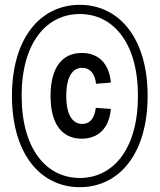

<svg xmlns="http://www.w3.org/2000/svg" viewBox="-20 -762 660 794"><path d="M590.5 -366C590.5 -603 473.5 -742 310 -742C146 -742 29.5 -603 29.5 -366C29.5 -127 146 12 310 12C473.5 12 590.5 -127 590.5 -366ZM550.5 -366C550.5 -145 447.5 -26 310 -26C172.5 -26 69.5 -145 69.5 -366C69.5 -585.5 172.5 -704 310 -704C447.5 -704 550.5 -585.5 550.5 -366ZM254 -365C254 -449 282.5 -481.5 320 -481.5C352.5 -481.5 373 -457 377 -415.5L438.5 -420.5C431 -502 385.5 -543 318 -543C240 -543 189 -486.5 189 -365.5C189 -245.5 239.5 -188.5 317.5 -188.5C384.5 -188.5 431 -229 438.5 -311.5L376 -316C371.5 -274 352.5 -249.5 320 -249.5C282.5 -249.5 254 -283 254 -365Z"/></svg>

Font: FontWithASyntaxHighlighterNightOwl
Style: Regular
Weight: 400
Designer: Riley Cran & the Lettermatic Team
Foundry: Lettermatic
Version: Version 1.000 (FontWithASyntaxHighlighterNightOwl)